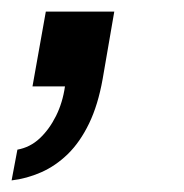

<svg xmlns="http://www.w3.org/2000/svg" viewBox="-30 -149 317 331"><path d="M-10 162 0 109Q22 105 38.5 89.5Q55 74 66.5 51Q78 28 82 0H26L49 -129H167L147 -13Q139 32 123.5 64Q108 96 87 116.5Q66 137 41 148Q16 159 -10 162Z"/></svg>

Font: Archivo SemiCondensed SemiBold
Style: Italic
Weight: 600
Width: 4
Italic angle: -10°
Designer: Hector Gatti
Foundry: Omnibus-Type
Version: Version 2.001